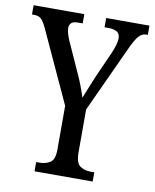

<svg xmlns="http://www.w3.org/2000/svg" viewBox="-84 -776 677 839"><g transform="rotate(10 254.0 -357.0)"><path d="M127 0V-41H142Q170 -41 189.5 -54Q209 -67 209 -111V-305L64 -620Q51 -649 39.5 -661Q28 -673 7 -673H-3V-714H222V-673H201Q179 -673 171 -664Q163 -655 163 -643Q163 -632 167.5 -616.5Q172 -601 177 -590L236 -459Q250 -429 260 -402.5Q270 -376 277 -353Q285 -373 296 -400Q307 -427 320 -458L370 -570Q378 -589 383 -606Q388 -623 388 -635Q388 -657 373.5 -665Q359 -673 336 -673H319V-714H511V-673H503Q485 -673 470.5 -656.5Q456 -640 436 -596L302 -305V-116Q302 -68 321.5 -54.5Q341 -41 367 -41H385V0Z"/></g></svg>

Font: Noto Serif ExtraCondensed
Style: Regular
Weight: 400
Width: 2
Designer: Monotype Design Team
Foundry: Monotype Imaging Inc.
Version: Version 2.015